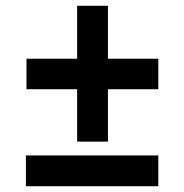

<svg xmlns="http://www.w3.org/2000/svg" viewBox="-20 -647 640 667"><path d="M355 -155V-337H530V-443H355V-627H248V-443H72V-337H248V-155ZM530 0V-107H70V0Z"/></svg>

Font: Noto Sans Mono UI
Style: Bold
Weight: 700
Designer: Monotype Design team
Foundry: Monotype Imaging Inc.
Version: 1.000